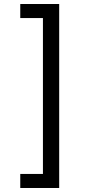

<svg xmlns="http://www.w3.org/2000/svg" viewBox="-20 -802 455 957"><path d="M81 65H194V-712H81V-782H275V135H81Z"/></svg>

Font: gurmukhi15
Style: Book
Weight: 400
Designer: Jelle Bosma - Monotype Design Team
Foundry: Monotype Imaging Inc.
Version: Version 2.003